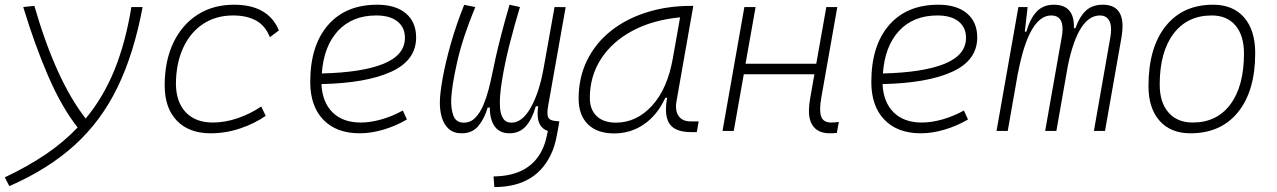

<svg xmlns="http://www.w3.org/2000/svg" viewBox="-40 -547 5333 802"><path d="M-1 230.5 -20 193.8Q74.2 149.4 149.9 98.4Q225.6 47.4 284.2 -14.6Q217.3 -99.6 160.9 -230.2Q104.5 -360.8 57.1 -517.6L103.5 -522.5Q193.4 -211.4 317.9 -51.8Q391.6 -140.6 438 -254.6Q484.4 -368.7 508.8 -517.6H555.7Q519.5 -323.7 450.9 -182.4Q382.3 -41 271.7 59.3Q161.1 159.7 -1 230.5Z M849.1 -35.2Q900.4 -35.2 953.4 -53.5Q1006.3 -71.8 1051.3 -102.1L1069.8 -63Q1022.5 -30.3 962.6 -10.3Q902.8 9.8 839.8 9.8Q749.5 9.8 698.7 -43Q647.9 -95.7 647.9 -189.9Q647.9 -292 683.8 -367.7Q719.7 -443.4 784.9 -485.4Q850.1 -527.3 937.5 -527.3Q1080.6 -527.3 1125 -419.9L1087.4 -391.6Q1067.9 -440.4 1029.1 -461.4Q990.2 -482.4 933.6 -482.4Q861.8 -482.4 808.1 -446.8Q754.4 -411.1 724.9 -346.7Q695.3 -282.2 694.8 -195.8Q695.8 -120.1 736.3 -77.6Q776.9 -35.2 849.1 -35.2Z M1466.8 -35.2Q1507.3 -35.2 1553.5 -48.3Q1599.6 -61.5 1642.6 -85.4L1659.7 -47.9Q1613.8 -21 1562 -5.6Q1510.3 9.8 1462.4 9.8Q1365.2 9.8 1310.5 -46.9Q1255.9 -103.5 1255.9 -204.6Q1255.9 -356.4 1329.8 -441.9Q1403.8 -527.3 1535.6 -527.3Q1612.3 -527.3 1655.3 -491.2Q1698.2 -455.1 1698.2 -390.6Q1698.2 -294.9 1594 -247.3Q1489.7 -199.7 1302.7 -195.8Q1306.2 -120.1 1349.1 -77.6Q1392.1 -35.2 1466.8 -35.2ZM1304.2 -240.2Q1472.2 -244.1 1561.8 -280.5Q1651.4 -316.9 1651.4 -389.2Q1651.4 -432.6 1620.1 -457.5Q1588.9 -482.4 1531.7 -482.4Q1431.6 -482.4 1372.1 -418.5Q1312.5 -354.5 1304.2 -240.2Z M2024.9 234.4 2021.5 189.9Q2178.7 188.5 2229.5 68.4Q2236.3 51.8 2240.5 35.4Q2244.6 19 2248.5 0Q2205.6 -14.2 2205.6 -71.8Q2205.6 -86.4 2208 -103H2198.2Q2182.1 -47.9 2155.8 -19Q2129.4 9.8 2088.4 9.8Q2047.9 9.8 2027.1 -18.1Q2006.3 -45.9 2005.9 -97.7H1997.1Q1983.9 -52.2 1958.5 -21.2Q1933.1 9.8 1888.7 9.8Q1854.5 9.8 1834 -9Q1813.5 -27.8 1804.9 -58.6Q1796.4 -89.4 1797.4 -125Q1798.3 -161.1 1809.6 -223.4Q1820.8 -285.6 1843 -364Q1865.2 -442.4 1898.9 -526.9L1945.3 -517.6Q1892.1 -388.7 1869.4 -287.1Q1846.7 -185.5 1844.7 -132.8Q1843.3 -92.3 1854 -63.5Q1864.7 -34.7 1897.5 -34.7Q1926.3 -34.7 1946.5 -56.4Q1966.8 -78.1 1980 -110.4Q1993.2 -142.6 2001.2 -174.3Q2009.3 -206.1 2013.2 -225.6Q2022.5 -270.5 2031.7 -311.8Q2041 -353 2054.2 -403.8Q2067.4 -454.6 2088.4 -527.3L2131.8 -517.6Q2107.9 -438 2087.9 -359.4Q2067.9 -280.8 2056.2 -206.5Q2051.8 -180.2 2049.3 -150.4Q2047.9 -133.8 2047.9 -118.7Q2047.9 -106 2048.8 -94.2Q2051.3 -67.9 2062.3 -51.3Q2073.2 -34.7 2096.7 -34.7Q2141.1 -34.7 2176.5 -96.7Q2211.9 -158.7 2230 -258.3L2276.4 -517.6L2322.8 -517.1L2250 -106.9Q2246.6 -88.9 2246.6 -76.2Q2246.6 -65.9 2249 -59.1Q2253.9 -44.4 2277.3 -42L2295.9 -40H2296.4L2291 -8.3Q2286.1 19.5 2281 41.5Q2275.9 63.5 2268.1 82.5Q2206.5 234.4 2024.9 234.4Z M2525.4 10.3Q2454.6 10.3 2415.8 -27.8Q2377 -65.9 2377 -135.3Q2377 -223.1 2412.1 -294.7Q2447.3 -366.2 2510.7 -417Q2574.2 -467.8 2660.2 -495.1Q2746.1 -522.5 2847.2 -522.5H2856L2786.1 -126Q2783.7 -113.3 2783.7 -102.1Q2783.7 -78.1 2794.4 -63Q2809.6 -40 2844.2 -40H2878.4L2870.6 4.9H2847.7Q2779.8 4.9 2756.8 -29.8Q2741.7 -51.8 2741.7 -90.3Q2741.7 -111.8 2746.6 -138.7H2739.3Q2706.1 -66.9 2650.6 -28.3Q2595.2 10.3 2525.4 10.3ZM2532.7 -34.7Q2618.7 -34.7 2683.6 -105.5Q2748.5 -176.3 2771 -306.2L2800.8 -474.6Q2685.5 -463.4 2601.1 -418Q2516.6 -372.6 2470.2 -300.5Q2423.8 -228.5 2423.8 -137.7Q2423.8 -88.9 2452.6 -61.8Q2481.4 -34.7 2532.7 -34.7Z M2978 0 3069.3 -517.6H3116.2L3074.2 -280.8H3369.6L3411.6 -517.6H3457.5L3391.1 -141.6Q3385.7 -112.3 3385.7 -91.3Q3385.7 -72.8 3390.1 -60.5Q3398.4 -35.2 3432.6 -35.2Q3446.8 -35.2 3463.9 -37.6L3455.6 8.3Q3441.9 9.8 3426.3 9.8Q3374 9.8 3352.5 -25.9Q3338.9 -47.4 3338.9 -84.5Q3338.9 -107.9 3344.2 -136.7L3361.8 -236.8H3066.9L3024.9 0Z M3810.5 -35.2Q3851.1 -35.2 3897.2 -48.3Q3943.4 -61.5 3986.3 -85.4L4003.4 -47.9Q3957.5 -21 3905.8 -5.6Q3854 9.8 3806.2 9.8Q3709 9.8 3654.3 -46.9Q3599.6 -103.5 3599.6 -204.6Q3599.6 -356.4 3673.6 -441.9Q3747.6 -527.3 3879.4 -527.3Q3956.1 -527.3 3999 -491.2Q4042 -455.1 4042 -390.6Q4042 -294.9 3937.7 -247.3Q3833.5 -199.7 3646.5 -195.8Q3649.9 -120.1 3692.9 -77.6Q3735.8 -35.2 3810.5 -35.2ZM3647.9 -240.2Q3815.9 -244.1 3905.5 -280.5Q3995.1 -316.9 3995.1 -389.2Q3995.1 -432.6 3963.9 -457.5Q3932.6 -482.4 3875.5 -482.4Q3775.4 -482.4 3715.8 -418.5Q3656.2 -354.5 3647.9 -240.2Z M4252.4 -517.6 4240.7 -414.6H4247.1Q4263.2 -470.2 4290.5 -498.8Q4317.9 -527.3 4361.8 -527.3Q4449.2 -527.3 4445.8 -429.2H4452.1Q4469.2 -477.5 4495.8 -502.4Q4522.5 -527.3 4566.4 -527.3Q4648.9 -527.3 4648.9 -437.5Q4648.9 -416.5 4644.5 -390.6L4575.7 0H4529.3L4597.7 -389.6Q4601.1 -408.7 4601.1 -423.8Q4601.1 -445.3 4594.2 -459Q4582.5 -482.4 4554.2 -482.4Q4464.4 -482.4 4420.9 -274.4L4372.6 0H4325.7L4394.5 -389.6Q4398.4 -410.2 4398.4 -425.8Q4398.4 -482.4 4351.1 -482.4Q4258.3 -482.4 4212.4 -242.7V-244.6L4169.4 0H4122.6L4213.9 -517.6Z M4932.6 9.8Q4850.1 9.8 4803.7 -42.5Q4757.3 -94.7 4757.3 -187.5Q4757.3 -347.7 4828.9 -437.5Q4900.4 -527.3 5027.3 -527.3Q5110.4 -527.3 5156.7 -474.1Q5203.1 -420.9 5203.1 -325.2Q5203.1 -167.5 5131.6 -78.9Q5060.1 9.8 4932.6 9.8ZM4942.4 -35.2Q5043 -35.2 5099.6 -111.3Q5156.2 -187.5 5156.2 -323.7Q5156.2 -398.4 5120.8 -440.4Q5085.4 -482.4 5021.5 -482.4Q4919.4 -482.4 4861.8 -406Q4804.2 -329.6 4804.2 -193.8Q4804.2 -119.1 4840.8 -77.1Q4877.4 -35.2 4942.4 -35.2Z"/></svg>

Font: CaskaydiaCove NF ExtraLight
Style: Italic
Weight: 200
Italic angle: -10°
Designer: Aaron Bell
Foundry: Saja Typeworks
Version: Version 2111.001; VTT 6.35;Nerd Fonts 3.2.1